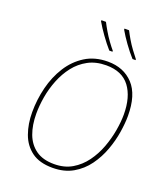

<svg xmlns="http://www.w3.org/2000/svg" viewBox="-170 -1065 1019 1188"><g transform="rotate(20 340.0 -471.0)"><path d="M317 10Q231 10 179.5 -28Q128 -66 105 -130Q82 -194 82 -271Q82 -354 102 -434.5Q122 -515 163.5 -580.5Q205 -646 268 -685.5Q331 -725 417 -725Q521 -725 584 -657.5Q647 -590 647 -451Q647 -404 637.5 -343.5Q628 -283 605.5 -221.5Q583 -160 545 -107.5Q507 -55 450.5 -22.5Q394 10 317 10ZM318 -15Q386 -15 436 -44.5Q486 -74 521.5 -122.5Q557 -171 578.5 -229Q600 -287 610 -345Q620 -403 620 -450Q620 -566 569.5 -633Q519 -700 415 -700Q347 -700 296 -672.5Q245 -645 209.5 -599.5Q174 -554 151.5 -497.5Q129 -441 119 -382.5Q109 -324 109 -272Q109 -196 130.5 -138.5Q152 -81 198 -48Q244 -15 318 -15ZM553 -792Q523 -825 492.5 -867.5Q462 -910 442 -945V-952H472Q483 -930 500 -901Q517 -872 537 -845Q557 -818 573 -798V-792ZM400 -792Q371 -825 340.5 -867.5Q310 -910 290 -945V-952H320Q331 -930 348 -901Q365 -872 384.5 -845Q404 -818 421 -798V-792Z"/></g></svg>

Font: Noto Sans Disp Thin
Style: Italic
Weight: 100
Italic angle: -12°
Designer: Monotype Design Team
Foundry: Monotype Imaging Inc.
Version: Version 2.000;GOOG;noto-source:20170915:90ef993387c0